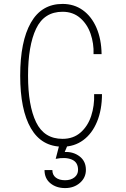

<svg xmlns="http://www.w3.org/2000/svg" viewBox="-20 -736 640 979"><path d="M123 -350Q123 -198 164 -113Q205 -28 299 -28Q354 -28 391 -60.5Q428 -93 445 -145Q462 -197 460 -256H500Q500 -177 475 -116Q450 -55 404.5 -21.5Q359 12 299 12Q192 12 137.5 -82Q83 -176 83 -350Q83 -525 137.5 -620.5Q192 -716 299 -716Q358 -716 402.5 -684Q447 -652 472 -594Q497 -536 498 -460H457Q459 -514 442 -563.5Q425 -613 388.5 -644.5Q352 -676 299 -676Q205 -676 164 -589.5Q123 -503 123 -350ZM312 183Q341 183 359.5 168.5Q378 154 378 130Q378 91 346 77.5Q314 64 264 74L286 -11L310 -27L331 -11L310 39Q354 37 386 61.5Q418 86 418 130Q418 170 387.5 196.5Q357 223 312 223Q267 223 237 198.5Q207 174 207 131H247Q247 156 264.5 169.5Q282 183 312 183Z"/></svg>

Font: Fliege Mono Thin
Style: Regular
Weight: 100
Version: Version 0.020;Glyphs 3.3 (3306)